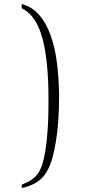

<svg xmlns="http://www.w3.org/2000/svg" viewBox="-20 -755 429 962"><path d="M89 187V170L101 165Q154 144 176 105Q212 44 221 -144Q223 -188 223 -259Q223 -443 194 -558Q164 -673 96 -710L89 -714V-735Q123 -724 139 -713Q219 -660 253 -511Q273 -421 276 -290V-273Q276 -98 246 23Q227 99 191 136Q155 173 89 187Z"/></svg>

Font: MathJax_Fraktur
Style: Regular
Weight: 400
Version: Version 1.1